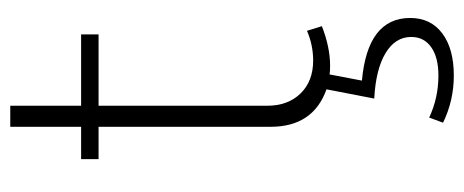

<svg xmlns="http://www.w3.org/2000/svg" viewBox="-285 -374 904 374"><g transform="rotate(-90 167.0 -187.0)"><path d="M226 4Q215 4 209 3L197 66Q319 77 319 160Q319 200 289 222.5Q259 245 207 245Q158 245 115 224L125 197Q163 215 207 215Q242 215 262 201Q282 187 282 162Q282 131 250.5 112Q219 93 162 90L180 -3Q107 -29 107 -112V-447H44V-481H107V-619H148V-481H287V-447H148V-119Q148 -78 172 -53.5Q196 -29 236 -29Q266 -29 294 -41L303 -12Q262 4 226 4Z"/></g></svg>

Font: Cantarell Light
Style: Regular
Weight: 300
Designer: Dave Crossland, Nikolaus Waxweiler, Florian Fecher, Jacques Le Bailly, Eben Sorkin, Alexei Vanyashin, Alexios Zavras, Em
Version: Version 0.303